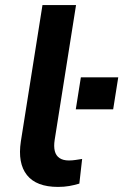

<svg xmlns="http://www.w3.org/2000/svg" viewBox="-20 -725 485 755"><path d="M208 10Q123 10 86 -36.5Q49 -83 62 -169L147 -705H279L195 -175Q191 -149 195.5 -131Q200 -113 214 -103.5Q228 -94 251 -94Q264 -94 277 -96Q290 -98 303 -100L292 -3Q272 3 252 6.5Q232 10 208 10ZM278 -295 298 -421H445L425 -295Z"/></svg>

Font: Nunito Sans 9pt
Style: Bold Italic
Weight: 700
Italic angle: -9°
Version: Version 3.101;gftools[0.9.27]